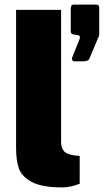

<svg xmlns="http://www.w3.org/2000/svg" viewBox="-20 -805 452 836"><path d="M50 -160V-762H246V-187Q246 -163 257.5 -148Q269 -133 306 -128L327 -126V-5Q286 11 252 11Q161 11 117 -13.5Q73 -38 61.5 -73.5Q50 -109 50 -160ZM294 -554 325 -631Q328 -639 328 -643Q328 -651 318 -652L306 -654Q296 -655 292 -658.5Q288 -662 288 -671V-769Q288 -785 302 -785H399Q412 -785 412 -772V-654Q412 -650 409 -644L371 -554Q368 -545 361.5 -541.5Q355 -538 341 -538H304Q298 -538 295 -543Q292 -548 294 -554Z"/></svg>

Font: Morrison Black
Style: Regular
Weight: 900
Designer: Pablo Impallari, Rodrigo Fuenzalida (Modified by Dan O. Williams)
Version: Version 0.03;June 6, 2019;FontCreator 11.5.0.2425 64-bit; tt